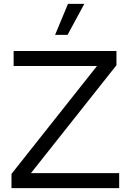

<svg xmlns="http://www.w3.org/2000/svg" viewBox="-20 -966 664 986"><path d="M329 -946H413L327 -787H263ZM592 -77V0H39V-73L478 -627H50V-704H578V-631L139 -77Z"/></svg>

Font: Prodigy Sans
Style: Regular
Weight: 400
Designer: Wei Huang
Foundry: Wei Huang
Version: Version 1.003; ttfautohint (v1.8.3)